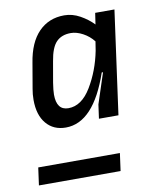

<svg xmlns="http://www.w3.org/2000/svg" viewBox="-78 -726 624 785"><g transform="rotate(-10 234.5 -333.5)"><path d="M362 -608 369 -655H449L390 -226H309L317 -284L358 -409L356 -411L353 -410Q286 -214 170 -214Q119 -214 89 -249.5Q59 -285 59 -348Q59 -372 63 -393L81 -498Q94 -581 136 -624Q178 -667 242 -667Q276 -667 307.5 -649.5Q339 -632 362 -608ZM165 -490 150 -404Q145 -372 145 -355Q145 -290 194 -290Q249 -290 288.5 -355.5Q328 -421 344 -502L350 -540Q332 -563 306 -577Q280 -591 256 -591Q218 -591 196 -568.5Q174 -546 165 -490ZM369 -73 359 0H20L30 -73Z"/></g></svg>

Font: Ropa Sans
Style: Italic
Weight: 400
Version: Version 1.100